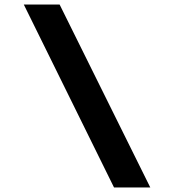

<svg xmlns="http://www.w3.org/2000/svg" viewBox="-20 -720 769 847"><path d="M483 107 85 -700H243L643 107Z"/></svg>

Font: Lexend Mega SemiBold
Style: Regular
Weight: 600
Designer: Bonnie Shaver-Troup, Thomas Jockin
Foundry: Lexend
Version: Version 1.007